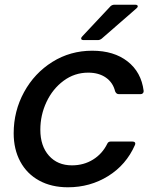

<svg xmlns="http://www.w3.org/2000/svg" viewBox="-20 -783 651 814"><path d="M38 -218Q38 -312 82 -392.5Q126 -473 202 -520.5Q278 -568 371 -568Q463 -568 521 -522.5Q579 -477 589 -398V-396Q589 -391 585.5 -387.5Q582 -384 577 -384H483Q473 -384 468 -396Q459 -433 429 -454Q399 -475 354 -475Q296 -475 249.5 -440.5Q203 -406 177 -350.5Q151 -295 151 -233Q151 -164 187.5 -123Q224 -82 285 -82Q335 -82 374.5 -106.5Q414 -131 435 -174Q439 -183 450 -183H541Q549 -183 552 -179Q555 -175 552 -168Q515 -84 438.5 -36.5Q362 11 268 11Q198 11 146 -17.5Q94 -46 66 -98Q38 -150 38 -218ZM335 -613Q324 -613 324 -620Q324 -624 329 -629L449 -757Q456 -763 465 -763H553Q564 -763 564 -756Q564 -752 558 -747L411 -619Q403 -613 395 -613Z"/></svg>

Font: Open Sauce Two Medium Italic
Style: Regular
Weight: 500
Italic angle: -10°
Designer: Alfredo Marco Pradil
Foundry: Creative Sauce Fz LLC
Version: Version 1.477